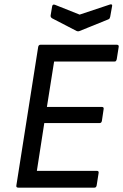

<svg xmlns="http://www.w3.org/2000/svg" viewBox="-20 -860 564 880"><path d="M64 0Q53 0 55 -10L155 -645Q157 -655 166 -655H515Q520 -655 522.5 -652.5Q525 -650 524 -645L515 -588Q514 -584 512 -581Q510 -578 505 -578H228L195 -370H446Q457 -370 455 -360L447 -306Q445 -296 437 -296H183L149 -77H423Q434 -77 432 -67L423 -10Q421 0 413 0ZM483 -839Q488 -841 491.5 -839.5Q495 -838 494 -833L485 -783Q484 -779 482.5 -776Q481 -773 476 -771L345 -718Q338 -715 331 -718L219 -776Q211 -781 212 -789L219 -831Q221 -842 232 -838L345 -793Z"/></svg>

Font: Sofia Sans Hairline
Style: Italic
Weight: 1
Italic angle: -9°
Designer: Botio Nikoltchev, Ani Petrova
Foundry: lettersoup
Version: Version 4.102